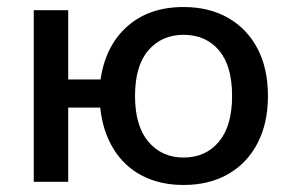

<svg xmlns="http://www.w3.org/2000/svg" viewBox="-20 -517 830 546"><path d="M502 9Q435 9 384 -17.5Q333 -44 302.5 -94Q272 -144 265 -211H174V0H76V-488H174V-291H266Q280 -387 342 -442Q404 -497 502 -497Q575 -497 629 -466Q683 -435 712.5 -378.5Q742 -322 742 -244Q742 -167 712.5 -110Q683 -53 629 -22Q575 9 502 9ZM502 -69Q565 -69 602.5 -114Q640 -159 640 -244Q640 -330 602.5 -374Q565 -418 502 -418Q440 -418 402 -374Q364 -330 364 -244Q364 -159 402 -114Q440 -69 502 -69Z"/></svg>

Font: Nunito Sans 12pt SemiBold
Style: Regular
Weight: 600
Designer: Vernon Adams
Foundry: Vernon Adams
Version: Version 3.101;gftools[0.9.27]